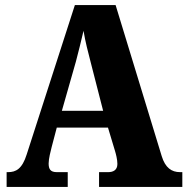

<svg xmlns="http://www.w3.org/2000/svg" viewBox="-20 -734 736 754"><path d="M6 0H246V-58H203C178 -58 171 -70 171 -92C171 -111 179 -141 183 -157L203 -233H404L432 -140C435 -130 441 -108 441 -90C441 -65 423 -58 405 -58H369V0H696V-58H687C654 -58 629 -75 615 -121L434 -714H274L85 -128C67 -70 42 -58 12 -58H6ZM223 -299 278 -492C288 -529 298 -571 308 -613C315 -570 326 -529 336 -490L385 -299Z"/></svg>

Font: Noto Serif Devanagari Condensed Black
Style: Regular
Weight: 900
Width: 3
Designer: Universal Thirst, Indian Type Foundry and the Monotype Design Team
Foundry: Monotype Imaging Inc.
Version: Version 2.004